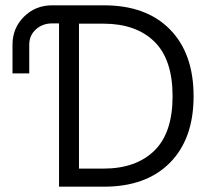

<svg xmlns="http://www.w3.org/2000/svg" viewBox="-20 -702 803 722"><path d="M371 -682Q530 -682 619 -591.5Q708 -501 708 -340Q708 -180 619 -90Q530 0 371 0H202V-614H176Q140 -614 115 -591.5Q90 -569 90 -534V-426H27V-534Q27 -596 70 -639Q113 -682 176 -682ZM369 -68Q491 -68 560 -135Q629 -202 629 -340Q629 -479 560 -546Q491 -613 369 -613H277V-68Z"/></svg>

Font: Didact Gothic
Style: Regular
Weight: 400
Designer: Daniel Johnson
Foundry: Daniel Johnson
Version: Version 2.101;PS 002.101;hotconv 1.0.88;makeotf.lib2.5.64775